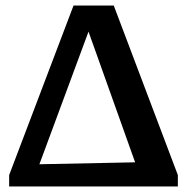

<svg xmlns="http://www.w3.org/2000/svg" viewBox="-20 -672 675 692"><path d="M390 -652 621 -41V0H13V-41L245 -652ZM122 -80 467 -87 299 -558Z"/></svg>

Font: Piazzolla SemiBold
Style: Regular
Weight: 600
Designer: Juan Pablo del Peral
Foundry: Huerta Tipografica
Version: Version 1.330